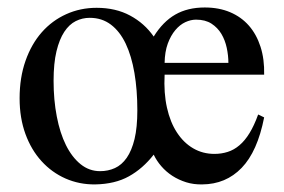

<svg xmlns="http://www.w3.org/2000/svg" viewBox="-20 -481 763 516"><path d="M349.1 -184.6Q349.1 -239.3 341.3 -284.9Q333.5 -330.6 317.9 -363.5Q302.2 -396.5 278.1 -414.8Q253.9 -433.1 221.2 -433.1Q201.2 -433.1 183.6 -424.3Q166 -415.5 152.8 -395.5Q139.6 -375.5 131.8 -343.3Q124 -311 124 -263.7Q124 -212.4 132.6 -168Q141.1 -123.5 157.2 -91.1Q173.3 -58.6 196.5 -39.8Q219.7 -21 249 -21Q270.5 -21 288.8 -29.3Q307.1 -37.6 320.6 -56.9Q334 -76.2 341.6 -107.4Q349.1 -138.7 349.1 -184.6ZM593.8 -312Q593.8 -331.5 589.4 -352.3Q585 -373 575 -389.9Q564.9 -406.7 548.3 -417.5Q531.7 -428.2 506.8 -428.2Q492.7 -428.2 478 -421.4Q463.4 -414.6 451.2 -400.1Q439 -385.7 430.9 -363.8Q422.9 -341.8 422.4 -312ZM689.9 -165.5Q671.9 -73.7 629.4 -29.8Q586.9 14.2 523.4 14.6Q500.5 15.1 480.2 8.8Q460 2.4 443.1 -8.5Q426.3 -19.5 413.6 -34.2Q400.9 -48.8 393.1 -65.4Q363.8 -27.8 326.4 -7.1Q289.1 13.7 235.8 14.6Q193.4 15.1 156.2 -1.2Q119.1 -17.6 91.6 -47.9Q64 -78.1 48.3 -121.1Q32.7 -164.1 32.7 -216.8Q32.7 -272.5 48.6 -317.6Q64.5 -362.8 92.3 -394.3Q120.1 -425.8 158 -442.9Q195.8 -460 239.7 -460Q291 -460 329.6 -439.2Q368.2 -418.5 393.1 -382.8Q418 -422.9 451.2 -441.9Q484.4 -460.9 530.3 -460.9Q568.4 -460.9 598.4 -448.2Q628.4 -435.5 648.9 -412.1Q669.4 -388.7 680.2 -355.2Q690.9 -321.8 689.9 -280.3H422.4Q419.9 -231 428.7 -191.7Q437.5 -152.3 455.6 -124.8Q473.6 -97.2 499.3 -82.3Q524.9 -67.4 556.2 -67.4Q575.2 -67.4 592 -72.8Q608.9 -78.1 623.5 -90.6Q638.2 -103 650.6 -123.3Q663.1 -143.6 673.8 -173.3Z"/></svg>

Font: Doulos SIL
Style: Regular
Weight: 400
Designer: Walt Agee, Victor Gaultney, Peter Martin, Debbi Hosken
Foundry: SIL International
Version: Version 4.110; 2011; Maintenance release